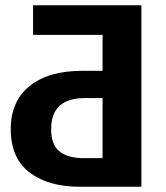

<svg xmlns="http://www.w3.org/2000/svg" viewBox="-20 -712 632 732"><path d="M519 -692V0H285Q164 0 92.5 -54.5Q21 -109 21 -220Q21 -326 93 -384Q165 -442 293 -442H371V-579H106V-692ZM300 -109H371V-338H303Q175 -338 175 -220Q175 -160 207 -134.5Q239 -109 300 -109Z"/></svg>

Font: FiraGO SemiBold
Style: Regular
Weight: 600
Designer: bBox Type
Foundry: bBox Type GmbH
Version: Version 1.001;PS 001.001;hotconv 1.0.88;makeotf.lib2.5.64775